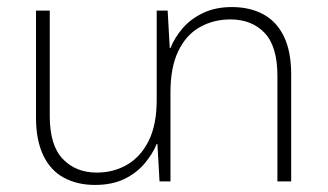

<svg xmlns="http://www.w3.org/2000/svg" viewBox="-20 -514 928 544"><path d="M637 -494Q688 -494 726 -473.5Q764 -453 784.5 -410.5Q805 -368 805 -303V0H766V-299Q766 -383 729.5 -421Q693 -459 633 -459Q585 -459 546 -437Q507 -415 485 -369Q463 -323 463 -253V0H432L426 -106H424Q412 -77 389 -50Q366 -23 331.5 -6.5Q297 10 249 10Q199 10 161 -10.5Q123 -31 102.5 -74Q82 -117 82 -181V-484H121V-185Q121 -102 158 -63.5Q195 -25 254 -25Q302 -25 340.5 -47.5Q379 -70 401.5 -115.5Q424 -161 424 -231V-484H455L461 -378H463Q475 -408 498 -434.5Q521 -461 556 -477.5Q591 -494 637 -494Z"/></svg>

Font: Noto Sans Armenian ExtraLight
Style: Regular
Weight: 250
Designer: Monotype Design Team
Foundry: Monotype Imaging Inc.
Version: Version 2.007